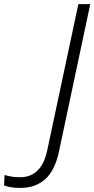

<svg xmlns="http://www.w3.org/2000/svg" viewBox="-183 -734 460 936"><path d="M-84 182Q-10 182 37 140Q84 98 104 7L257 -714H199L47 0Q19 130 -85 130Q-126 130 -161 119L-163 170Q-134 182 -84 182Z"/></svg>

Font: Noto Sans UI Light
Style: Italic
Weight: 300
Italic angle: -12°
Designer: Monotype Design Team
Foundry: Monotype Imaging Inc.
Version: Version 1.901